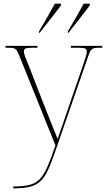

<svg xmlns="http://www.w3.org/2000/svg" viewBox="-20 -786 587 1046"><path d="M193 -616V-606H195C234 -655 284 -719 312 -756V-766H279C253 -719 221 -662 193 -616ZM350 -616V-606H352C391 -655 441 -719 469 -756V-766H436C410 -719 378 -662 350 -616ZM52 230V240H53C216 240 228 193 300 -16L460 -478C476 -525 481 -526 533 -526H537V-536H366V-526H407C448 -526 453 -519 453 -505C453 -492 444 -465 433 -433L343 -171C322 -110 307 -68 294 -29C277 -73 236 -171 212 -234L141 -417C119 -473 110 -492 110 -505C110 -519 115 -526 156 -526H184V-536H10V-526H13C66 -526 68 -525 87 -478L282 6C214 204 194 228 52 230Z"/></svg>

Font: Noto Serif Display Thin
Style: Regular
Weight: 100
Designer: Monotype Design Team
Foundry: Monotype Imaging Inc.
Version: Version 2.009